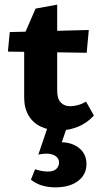

<svg xmlns="http://www.w3.org/2000/svg" viewBox="-20 -553 434 826"><path d="M235 8Q190 8 156 -8Q122 -24 103 -56Q84 -88 84 -134V-403L133 -516L226 -533V-163Q226 -128 241.5 -112Q257 -96 282 -96Q297 -96 315.5 -101Q334 -106 350 -116L384 -56Q354 -23 315 -7.5Q276 8 235 8ZM353 -326 14 -331 22 -415 362 -424ZM183 0H266L239 79L182 72Q192 66 208 62.5Q224 59 242 59Q290 59 321 84.5Q352 110 352 153Q352 198 316 225.5Q280 253 218 253Q187 253 160.5 245Q134 237 113 220L131 175Q142 179 157 182Q172 185 185 185Q211 185 222.5 173.5Q234 162 234 147Q234 128 218.5 118Q203 108 179 108Q173 108 163.5 109Q154 110 145 112Z"/></svg>

Font: Ysabeau ExtraBold
Style: Regular
Weight: 800
Designer: Christian Thalmann (Catharsis Fonts)
Version: Version 2.002